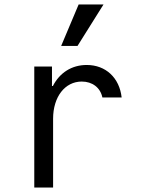

<svg xmlns="http://www.w3.org/2000/svg" viewBox="-20 -837 640 857"><path d="M217 0V-307C217 -405 270 -473 345 -473C392 -473 428 -446 437 -402H523C513 -490 452 -547 367 -547C300 -547 246 -512 216 -453H212V-540H133V0ZM442 -817H331L253 -632H326Z"/></svg>

Font: CommitMonoNiceRocks
Style: Regular
Weight: 400
Monospace: yes
Designer: Eigil Nikolajsen
Foundry: Eigil Nikolajsen
Version: Version 1.143